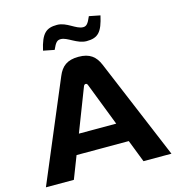

<svg xmlns="http://www.w3.org/2000/svg" viewBox="-127 -999 1024 1108"><g transform="rotate(-15 385.5 -445.0)"><path d="M262 -598 10 0H177L229 -134H541L593 0H760L509 -599C487 -651 453 -679 386 -679C318 -679 284 -651 262 -598ZM198 -766 264 -753C283 -796 293 -804 314 -804C353 -804 399 -754 456 -754C525 -754 550 -783 571 -877L505 -890C487 -847 476 -837 457 -837C415 -837 372 -889 314 -889C250 -889 220 -865 198 -766ZM274 -250 373 -506C376 -515 382 -517 386 -517C390 -517 395 -515 398 -506L497 -250Z"/></g></svg>

Font: LT Wave Bold
Style: Regular
Weight: 700
Designer: Daniel Lyons
Version: Version 2.5 (Glyphs App)